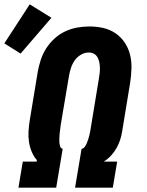

<svg xmlns="http://www.w3.org/2000/svg" viewBox="-59 -865 679 885"><path d="M26 0 46 -120H110L111 -127Q96 -144 87 -166Q78 -188 74.5 -211.5Q71 -235 72.5 -260Q74 -285 78 -310L115 -534Q120 -562 129 -589.5Q138 -617 154 -642Q170 -667 192.5 -687.5Q215 -708 242 -720.5Q269 -733 297 -738Q325 -743 353 -743Q386 -743 417 -736Q448 -729 473.5 -711.5Q499 -694 516 -668.5Q533 -643 540.5 -612.5Q548 -582 547 -549.5Q546 -517 541 -484L504 -259Q501 -239 494.5 -219.5Q488 -200 477.5 -181.5Q467 -163 452 -147Q437 -131 419 -120H481L461 0H287L317 -179Q326 -180 332 -188.5Q338 -197 341.5 -206Q345 -215 348 -224Q351 -233 353 -242Q355 -251 357 -260.5Q359 -270 360 -279L397 -504Q399 -516 400.5 -529Q402 -542 401.5 -554.5Q401 -567 398.5 -579Q396 -591 390 -601.5Q384 -612 373.5 -617.5Q363 -623 350 -623Q331 -623 313.5 -612.5Q296 -602 285 -586Q274 -570 268 -551.5Q262 -533 259 -515L221 -290Q220 -280 218.5 -270Q217 -260 216 -250Q215 -240 214.5 -230Q214 -220 214.5 -210.5Q215 -201 218 -191Q221 -181 230 -179L200 0ZM36 -618 -39 -665 78 -845 178 -783Z"/></svg>

Font: Iosevka Etoile Heavy Oblique
Style: Regular
Weight: 900
Italic angle: -9°
Designer: Belleve Invis
Foundry: Belleve Invis
Version: Version 15.5.2; ttfautohint (v1.8.4)